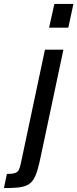

<svg xmlns="http://www.w3.org/2000/svg" viewBox="-121 -763 394 978"><path d="M129 -622 156 -743H253L227 -622ZM-101 195 -86 123Q-57 123 -43.5 118Q-30 113 -24.5 101Q-19 89 -15 70L108 -510H202L87 32Q78 77 68.5 107.5Q59 138 46.5 155.5Q34 173 14.5 181.5Q-5 190 -32.5 192.5Q-60 195 -101 195Z"/></svg>

Font: Saira Condensed Medium
Style: Italic
Weight: 500
Width: 3
Italic angle: -12°
Designer: Hector Gatti with collaboration of the Omnibus-Type team
Foundry: Omnibus-Type
Version: Version 1.101